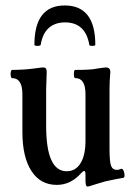

<svg xmlns="http://www.w3.org/2000/svg" viewBox="-20 -666 486 703"><path d="M300 17Q296 17 294.5 10.5Q293 4 293 -5V-28Q293 -40 288 -40Q285 -40 277 -32Q239 11 188 11Q128 11 95 -40Q62 -91 62 -183V-321Q62 -380 24 -380Q21 -380 19.5 -387.5Q18 -395 19.5 -402.5Q21 -410 24 -410Q45 -410 67 -411.5Q89 -413 103 -415Q121 -417 126.5 -418Q132 -419 139 -419Q151 -419 151 -403Q151 -386 150 -368.5Q149 -351 149 -340V-205Q149 -39 224 -39Q257 -39 275 -68.5Q293 -98 293 -150V-321Q293 -380 256 -380Q252 -380 251 -387.5Q250 -395 251 -402.5Q252 -410 256 -410Q282 -410 302 -411Q322 -412 336 -415Q352 -417 357.5 -418Q363 -419 368 -419Q384 -419 384 -402Q381 -370 381 -340V-120Q381 -75 386.5 -59.5Q392 -44 408 -44Q415 -44 424 -48Q429 -49 432.5 -41Q436 -33 436 -24.5Q436 -16 432 -15Q425 -14 404 -10Q383 -6 366 -2Q348 3 335.5 7Q323 11 310 15Q304 17 300 17ZM106 -502Q106 -646 217 -646Q329 -646 329 -502Q329 -498 318 -498Q307 -498 307 -502Q293 -584 218 -584Q182 -584 159 -564Q136 -544 129 -502Q128 -498 117 -498Q106 -498 106 -502Z"/></svg>

Font: Junicode Two Beta Condensed Medium
Style: Regular
Weight: 500
Width: 3
Designer: Peter S. Baker
Foundry: Briery Creek Software
Version: Version 1.053; ttfautohint (v1.8.4)